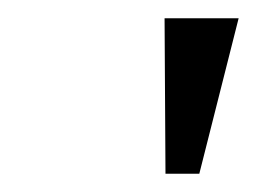

<svg xmlns="http://www.w3.org/2000/svg" viewBox="-20 -730 281 210"><path d="M198 -540 241 -710H160L161 -540Z"/></svg>

Font: Gamestation Condensed
Style: Italic
Weight: 400
Width: 3
Designer: Jonas Hecksher
Foundry: Jonas Hecksher, Playtypeª, e-types AS
Version: Version 1.003